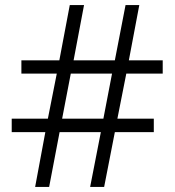

<svg xmlns="http://www.w3.org/2000/svg" viewBox="-20 -734 686 754"><path d="M476 -445H619V-497H486L527 -714H473L431 -497H269L310 -714H254L213 -497H64V-445H203L168 -268H26V-215H158L118 0H173L214 -215H376L334 0H389L431 -215H584V-268H441ZM224 -268 258 -445H420L386 -268Z"/></svg>

Font: Noto Sans Thaana Light
Style: Regular
Weight: 300
Designer: David Williams
Foundry: Google Inc.
Version: Version 3.001